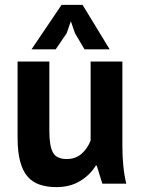

<svg xmlns="http://www.w3.org/2000/svg" viewBox="-20 -752 578 786"><path d="M182 -500V-216Q182 -155 196.5 -128Q211 -101 253 -101Q290 -101 314.5 -123Q339 -145 351 -177V-500H481V-152Q481 -111 485 -71.5Q489 -32 497 0H399L376 -74H372Q349 -36 308 -11Q267 14 211 14Q173 14 143 4Q113 -6 93 -29Q73 -52 62.5 -91Q52 -130 52 -189V-500ZM232 -732H318L429 -550H326L287 -616L270 -665L253 -616L208 -550H109Z"/></svg>

Font: PTSans
Style: Bold
Weight: 700
Designer: A.Korolkova, O.Umpeleva, V.Yefimov
Foundry: ParaType Ltd
Version: Version 2.003W OFL